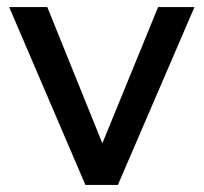

<svg xmlns="http://www.w3.org/2000/svg" viewBox="-20 -524 577 544"><path d="M222 0 6 -504H114L270 -118L428 -504H531L314 0Z"/></svg>

Font: Mulish SemiBold
Style: Regular
Weight: 600
Designer: Vernon Adams
Foundry: Vernon Adams
Version: Version 3.603; ttfautohint (v1.8.3)